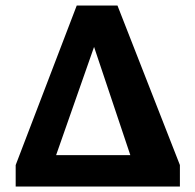

<svg xmlns="http://www.w3.org/2000/svg" viewBox="-20 -678 709 698"><path d="M79 0 97 -114H552L573 0ZM634 0H492L299 -576H346L144 0H37V-78L259 -658H407L634 -78Z"/></svg>

Font: Ysabeau SC ExtraBold
Style: Regular
Weight: 800
Designer: Christian Thalmann (Catharsis Fonts)
Version: Version 2.001;gftools[0.9.30]; featfreeze: smcp